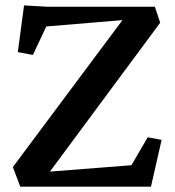

<svg xmlns="http://www.w3.org/2000/svg" viewBox="-20 -701 659 721"><path d="M534.7 -185.5 586.9 -175.8 546.9 0H56.2L28.3 -73.7L439.9 -625.5L153.8 -601.6L103.5 -494.6L46.9 -505.4L70.3 -680.7L155.3 -675.8H561.5L581.5 -615.7L167.5 -56.6L473.6 -80.6Z"/></svg>

Font: Vesper Libre Medium
Style: Regular
Weight: 500
Designer: Robert Keller & Kimya Gandhi
Foundry: Mota Italic
Version: Version 1.058